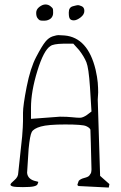

<svg xmlns="http://www.w3.org/2000/svg" viewBox="-20 -842 549 868"><path d="M210 -758.8Q198.2 -749 181.6 -748.5Q181.6 -748.5 175.3 -748.5Q163.6 -748.5 159.7 -750.5Q154.8 -752.9 149.2 -760.7Q143.6 -768.6 143.6 -784.2Q143.6 -799.8 158 -810.8Q172.4 -821.8 185.3 -821.8Q198.2 -821.8 208 -814Q217.8 -806.2 219 -802.2Q220.2 -798.3 220.2 -783.4Q220.2 -768.6 210 -758.8ZM314.9 -750Q314 -750 313 -750Q302.2 -750 296.6 -756.3Q291 -762.7 291 -782.7Q291 -782.7 291 -786.1Q291 -808.6 309.3 -813.7Q327.6 -818.8 332.8 -818.8Q337.9 -818.8 349.6 -813.7Q361.3 -808.6 361.3 -792.5Q361.3 -776.4 344.5 -763.4Q327.6 -750.5 314.9 -750ZM330.1 -7.8 335.9 -24.4Q343.8 -33.2 361.3 -37.6Q378.9 -42 383.8 -48.3Q388.7 -54.7 390.1 -57.6Q391.6 -60.5 392.1 -62.5Q392.6 -64.5 393.1 -69.3Q393.6 -74.2 393.6 -76.2L390.6 -195.3L388.7 -255.9Q385.7 -264.6 369.1 -272Q352.5 -279.3 274.9 -279.3Q197.3 -279.3 164.6 -270Q131.8 -260.7 123.5 -245.1Q115.2 -229.5 109.4 -168.9L102.5 -60.5Q105.5 -30.3 143.6 -22.5Q149.4 -21.5 153.3 -19.5Q152.3 -16.6 149.9 -9.8Q147.5 -2.9 132.8 0.5Q118.2 3.9 83.5 3.9Q48.8 3.9 38.1 1Q27.3 -2 27.3 -7.3Q27.3 -12.7 44.9 -27.3Q62.5 -42 62.5 -60.5L80.1 -224.6Q84 -273.4 84 -294.9V-332Q84 -365.2 100.6 -449.7Q117.2 -534.2 143.6 -584.5Q169.9 -634.8 185.1 -653.3Q200.2 -671.9 218.3 -677.7Q236.3 -683.6 246.1 -683.1Q255.9 -682.6 272.5 -681.6Q377 -671.9 412.1 -527.3Q419.9 -492.2 421.9 -468.8Q423.8 -443.4 423.8 -423.8L421.9 -391.6L432.6 -46.9L474.6 -9.8L471.7 5.9L335 -1Q330.1 -2.9 330.1 -7.8ZM120.1 -355.5V-304.7L251 -314.5Q284.2 -314.5 306.2 -312Q328.1 -309.6 341.3 -309.6Q354.5 -309.6 373 -322.3L393.6 -337.9L386.7 -449.2Q380.9 -535.2 370.6 -560.5Q360.4 -585.9 337.9 -615.2L311.5 -644.5H265.6Q220.7 -643.6 208 -633.8Q177.7 -615.2 148.9 -521.5Q120.1 -427.7 120.1 -355.5Z"/></svg>

Font: Drukaatie burti
Style: Thin
Weight: 100
Version: Version 0.14